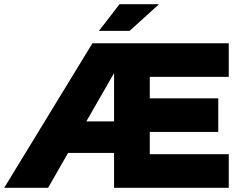

<svg xmlns="http://www.w3.org/2000/svg" viewBox="-20 -894 1144 914"><path d="M523 0V-166H304L209 0H0L420 -688H1069V-528H693V-426H1019V-266H693V-160H1069V0ZM549 -874H737L597 -747H451ZM523 -316V-546L391 -316Z"/></svg>

Font: Roundo
Style: Bold
Weight: 700
Designer: Namrata Goyal (Gurmukhi), Shiva Nallaperumal (Latin)
Foundry: Indian Type Foundry
Version: Version 1.000;PS 1.0;hotconv 1.0.88;makeotf.lib2.5.647800